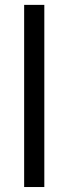

<svg xmlns="http://www.w3.org/2000/svg" viewBox="-20 -752 275 772"><path d="M77.1 0V-732.4H158.2V0Z"/></svg>

Font: Antonio ExtraLight
Style: Regular
Weight: 250
Designer: Vernon Adams
Foundry: Vernon Adams
Version: Version 1.002